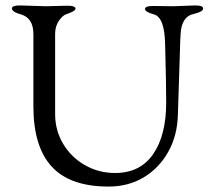

<svg xmlns="http://www.w3.org/2000/svg" viewBox="-20 -673 778 707"><path d="M635 -250Q633 -173 599 -113Q565 -53 508.5 -19.5Q452 14 380 14Q238 14 170.5 -59.5Q103 -133 103 -281V-547Q103 -607 57 -620Q24 -629 24 -642Q24 -653 53 -653L149 -650L229 -652Q258 -652 258 -641Q258 -632 225 -621Q211 -617 197 -596.5Q183 -576 183 -549V-253Q183 -193 212.5 -143.5Q242 -94 292.5 -65Q343 -36 404 -36Q496 -36 544 -105.5Q592 -175 592 -296Q592 -327 591 -380.5Q590 -434 588 -511Q586 -609 547 -620Q514 -629 514 -640Q514 -651 543 -651L618 -650L699 -653Q728 -653 728 -642Q728 -630 695 -622Q648 -613 645 -547Q644 -542 642 -467.5Q640 -393 635 -250Z"/></svg>

Font: Benne
Style: Regular
Weight: 400
Designer: John-Daniel Harrington
Version: Version 1.001